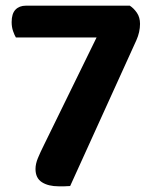

<svg xmlns="http://www.w3.org/2000/svg" viewBox="-20 -649 526 676"><path d="M437 -629Q451 -620 462 -604Q473 -588 473 -565Q473 -536 460 -507L227 6Q216 7 206 7Q196 7 187 7Q150 7 127.5 -7.5Q105 -22 105 -54Q105 -72 113.5 -92.5Q122 -113 135 -139L320 -517H36Q31 -525 26 -539.5Q21 -554 21 -571Q21 -601 34.5 -615Q48 -629 71 -629Z"/></svg>

Font: Baloo Bhaina 2
Style: Bold
Weight: 700
Designer: Yesha Goshar, Manish Minz, Shuchita Grover and Ek Type
Foundry: Ek Type
Version: Version 1.640;hotconv 1.0.111;makeotfexe 2.5.65597; ttfautoh